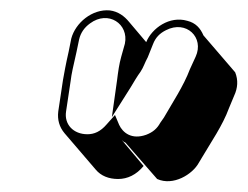

<svg xmlns="http://www.w3.org/2000/svg" viewBox="-20 -688 476 369"><path d="M261 -607 228 -646C219 -657 207 -666 191 -668C157 -671 125 -644 117 -614L112 -589C106 -563 103 -545 101 -534L92 -474C90 -458 94 -444 104 -432L164 -362C174 -350 189 -344 207 -344C225 -344 242 -352 256 -369L214 -419C216 -417 218 -415 221 -414L282 -344C313 -330 350 -353 362 -375L368 -385C385 -414 408 -447 420 -480L430 -504C437 -519 438 -534 432 -549L371 -620C365 -634 356 -644 340 -648C306 -658 272 -634 261 -607ZM107 -474 116 -534C117 -544 121 -562 127 -588L132 -612C135 -625 142 -635 153 -643C188 -669 228 -642 220 -604L213 -579C209 -565 207 -550 205 -534L195 -463L231 -520C237 -530 244 -542 250 -550C256 -559 258 -567 264 -578L274 -603C279 -616 287 -624 299 -630C338 -650 373 -616 356 -579L345 -555C333 -523 311 -490 295 -462L288 -452C282 -441 274 -434 261 -429C233 -419 216 -433 209 -448L201 -467L185 -449C173 -435 161 -430 148 -430C121 -430 103 -449 107 -474Z"/></svg>

Font: AppleStorm
Style: ShdXbdIta
Weight: 800
Foundry: Cannot Into Space Fonts
Version: Version 1.01